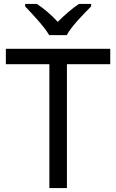

<svg xmlns="http://www.w3.org/2000/svg" viewBox="-20 -964 596 984"><path d="M232 -784H322C346 -829 409 -893 447 -931V-944H385C350 -921 312 -888 276 -852C243 -888 204 -921 169 -944H109V-931C145 -893 206 -829 232 -784ZM323 0V-635H545V-714H10V-635H233V0Z"/></svg>

Font: Noto Sans Osage
Style: Regular
Weight: 400
Designer: Monotype Design Team
Foundry: Monotype Imaging Inc.
Version: Version 2.002